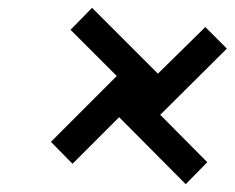

<svg xmlns="http://www.w3.org/2000/svg" viewBox="-20 -661 599 490"><path d="M454 -191 284 -362 165 -243 110 -299 278 -467 160 -585 215 -641 383 -473 504 -592 559 -537 389 -368 509 -247Z"/></svg>

Font: Stick No Bills ExtraLight Light
Style: Regular
Weight: 300
Version: Version 2.000